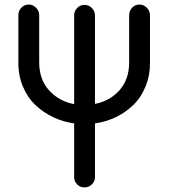

<svg xmlns="http://www.w3.org/2000/svg" viewBox="-20 -531 742 837"><path d="M633.8 -464.8V-262.2Q634.8 -204.6 615.2 -155.8Q595.7 -106.9 561.5 -73.7Q527.3 -40.5 484.4 -20Q441.4 0.5 394 6.8V241.2Q394 259.8 380.4 272.9Q366.7 286.1 348.1 286.1Q329.6 286.1 316.4 272.9Q303.2 259.8 303.2 241.2V6.8Q255.4 0.5 212.2 -20Q168.9 -40.5 134.3 -73.2Q99.6 -106 79.3 -155Q59.1 -204.1 60.1 -262.2V-464.8Q60.1 -483.9 73.2 -497.6Q86.4 -511.2 105 -511.2Q123.5 -511.2 137.2 -497.3Q150.9 -483.4 150.9 -464.8V-258.8Q150.9 -184.6 193.8 -137.2Q236.8 -89.8 303.2 -77.1V-463.9Q303.2 -482.4 316.4 -496.1Q329.6 -509.8 348.1 -509.8Q366.7 -509.8 380.4 -496.1Q394 -482.4 394 -463.9V-78.1Q459.5 -90.8 501.2 -137.9Q543 -185.1 543 -258.8V-464.8Q543 -483.9 556.2 -497.6Q569.3 -511.2 587.9 -511.2Q606.4 -511.2 620.1 -497.3Q633.8 -483.4 633.8 -464.8Z"/></svg>

Font: Aka-Acid-Varela
Style: Regular
Weight: 400
Designer: Joe Prince, Avraham Cornfeld, Cyberella
Foundry: Joe Prince, Avraham Cornfeld, Cyberella
Version: Version 2.000; ttfautohint (v1.5.33-1714) -l 8 -r 50 -G 200 